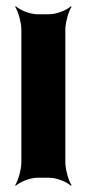

<svg xmlns="http://www.w3.org/2000/svg" viewBox="-20 -574 300 620"><path d="M191 -50V-478C191 -502 202 -539 211 -552L209 -554C197 -542 163 -528 140 -528H100C77 -528 43 -542 31 -554L29 -552C38 -539 49 -502 49 -478V-50C49 -26 38 11 29 24L31 26C43 14 77 0 100 0H140C163 0 197 14 209 26L211 24C202 11 191 -26 191 -50Z"/></svg>

Font: Asimov
Style: EdgeExtreme
Weight: 500
Designer: Google
Version: Version 2.000980: 2014